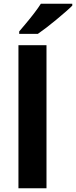

<svg xmlns="http://www.w3.org/2000/svg" viewBox="-20 -1000 404 1020"><path d="M227 0H78V-760H227ZM364 -970Q350 -956 327 -936Q304 -916 277.5 -894Q251 -872 225.5 -852.5Q200 -833 181 -820H82V-833Q98 -852 119.5 -877.5Q141 -903 162 -930.5Q183 -958 197 -980H364Z"/></svg>

Font: Noto Sans Tangsa
Style: Bold
Weight: 700
Version: Version 1.504